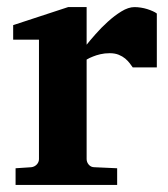

<svg xmlns="http://www.w3.org/2000/svg" viewBox="-20 -520 472 541"><path d="M354 -330.1Q350.6 -335 345.5 -341.8Q340.3 -348.6 332.8 -355Q325.2 -361.3 314.5 -365.7Q303.7 -370.1 289.1 -370.1Q274.9 -370.1 262.7 -367.2Q250.5 -364.3 242.2 -360.8Q231.9 -356.9 224.1 -352.1V-71.8Q224.1 -63 230.2 -55.9Q236.3 -48.8 246.1 -48.8L310.1 -45.9V1H23.9V-45.9L67.9 -48.8Q77.1 -49.8 83.5 -56.4Q89.8 -63 89.8 -71.8V-408.2H17.1V-449.2L171.9 -500H224.1V-394Q233.4 -405.8 249.3 -423.8Q265.1 -441.9 283.7 -458.7Q302.2 -475.6 322 -487.8Q341.8 -500 358.9 -500Q367.7 -500 377 -498.5Q386.2 -497.1 394.8 -494.4Q403.3 -491.7 410.4 -488.5Q417.5 -485.4 421.9 -481.9V-330.1Z"/></svg>

Font: Charis SIL Phon
Style: Bold
Weight: 700
Foundry: SIL International
Version: Version 5.000